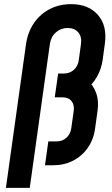

<svg xmlns="http://www.w3.org/2000/svg" viewBox="-20 -786 540 926"><path d="M8.5 120 105.5 -573.5Q114 -631.5 144 -675Q174 -718.5 220 -742.2Q266 -766 322.5 -766Q407.5 -766 452.8 -713.5Q498 -661 485.5 -573.5L475 -496.5Q468.5 -452.5 447.8 -416Q427 -379.5 396 -356.5L400 -401Q428.5 -377.5 443 -339.2Q457.5 -301 450.5 -251.5L439 -169Q432 -114.5 404 -74Q376 -33.5 332.8 -11.2Q289.5 11 236.5 11H197L213 -104H252.5Q281 -104 300.5 -121.8Q320 -139.5 324 -169L335.5 -251.5Q339.5 -280.5 325 -298.5Q310.5 -316.5 282 -316.5H244L260.5 -431.5H288.5Q316.5 -431.5 336.2 -449.2Q356 -467 360 -496.5L370.5 -573.5Q375.5 -608.5 357.5 -629.8Q339.5 -651 306 -651Q273.5 -651 249.5 -629.8Q225.5 -608.5 220.5 -573.5L123.5 120Z"/></svg>

Font: Mohave Light SemiBold
Style: Italic
Weight: 600
Italic angle: -8°
Version: Version 2.003